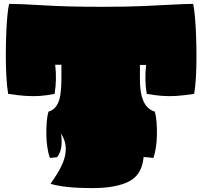

<svg xmlns="http://www.w3.org/2000/svg" viewBox="-20 -796 1039 988"><path d="M455 172Q315 172 240 150Q254 130 272.5 101Q291 72 305 37.5Q319 3 318.5 -34.5Q318 -72 293 -110Q299 -84 296.5 -49Q294 -14 274 13Q264 14 254.5 15Q245 16 237 17Q229 -4 224 -36Q219 -68 218.5 -102.5Q218 -137 220.5 -169Q223 -201 230 -222Q262 -230 279 -266.5Q296 -303 296 -391V-463H264Q273 -387 261 -313Q222 -305 187 -302.5Q152 -300 113 -302.5Q74 -305 22 -313Q16 -348 13 -399.5Q10 -451 10 -508.5Q10 -566 12 -620Q14 -674 18 -715.5Q22 -757 27 -776Q86 -776 205 -768.5Q324 -761 508 -761Q633 -761 722 -765Q811 -769 872.5 -772.5Q934 -776 974 -776Q979 -754 983 -710.5Q987 -667 989 -612.5Q991 -558 991 -501.5Q991 -445 988 -395.5Q985 -346 979 -313Q927 -305 889 -302.5Q851 -300 815.5 -302.5Q780 -305 735 -313Q723 -386 732 -462H700V-391Q700 -332 710.5 -297Q721 -262 738 -245Q755 -228 776 -222Q783 -201 785.5 -169Q788 -137 787.5 -102.5Q787 -68 782 -36Q777 -4 769 17Q758 15 745.5 14Q733 13 719 12Q711 103 644 137.5Q577 172 455 172Z"/></svg>

Font: Oi
Style: Regular
Weight: 400
Designer: Kostas Bartsokas, Mohamad Dakak
Foundry: Foundry5
Version: Version 4.000